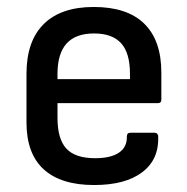

<svg xmlns="http://www.w3.org/2000/svg" viewBox="-20 -520 537 551"><path d="M250 11Q155 11 105.5 -34Q56 -79 56 -169V-308Q56 -402 105.5 -451Q155 -500 249 -500Q345 -500 394 -452Q443 -404 443 -312V-234Q443 -224 433 -224H145V-182Q145 -121 170.5 -93.5Q196 -66 253 -66Q298 -66 321.5 -82Q345 -98 344 -128Q344 -139 354 -139H424Q432 -139 434 -130Q437 -63 388.5 -26Q340 11 250 11ZM145 -293H353V-308Q353 -368 327.5 -396Q302 -424 250 -424Q197 -424 171 -395Q145 -366 145 -308Z"/></svg>

Font: Sofia Sans Semi Condensed Medium
Style: Regular
Weight: 500
Designer: Botio Nikoltchev, Ani Petrova
Foundry: lettersoup
Version: Version 4.100